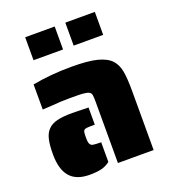

<svg xmlns="http://www.w3.org/2000/svg" viewBox="-135 -829 828 935"><g transform="rotate(-20 279.0 -361.5)"><path d="M318 -316Q318 -342 316 -353Q314 -364 304 -369Q295 -374 270 -376Q255 -377 205 -377Q157 -377 116 -373L63 -370V-500Q157 -518 266 -518Q350 -518 397.5 -506Q445 -494 469 -468Q490 -444 496.5 -407Q503 -370 503 -304V0H318ZM35 -148Q35 -196 42 -225.5Q49 -255 66 -272Q83 -290 113 -297.5Q143 -305 192 -305L276 -303V-214H266Q243 -214 236 -213Q216 -212 215 -194Q214 -188 214 -169Q214 -154 215.5 -146Q217 -138 221 -133Q226 -126 236 -125Q250 -123 266 -123H276V-21Q254 -4 229.5 1.5Q205 7 170 7Q101 7 68 -31.5Q35 -70 35 -148ZM103 -730H256V-611H103ZM311 -730H464V-611H311Z"/></g></svg>

Font: Saira Stencil
Style: Regular
Weight: 400
Designer: Hector Gatti with collaboration of the Omnibus-Type team
Foundry: Omnibus-Type
Version: Version 1.003